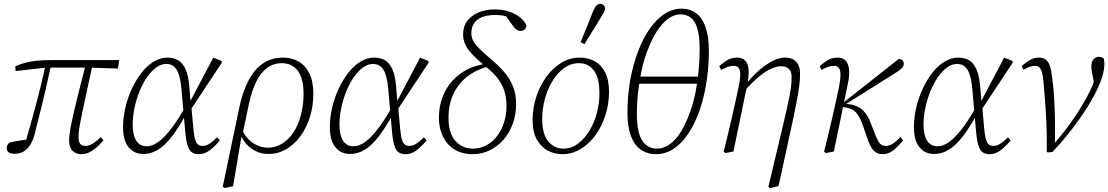

<svg xmlns="http://www.w3.org/2000/svg" viewBox="-20 -790 5772 1000"><path d="M56 11Q36 11 25.5 3.5Q15 -4 15 -19Q15 -29 20 -36.5Q25 -44 31 -48Q56 -54 82.5 -58Q109 -62 136 -64L131 -47L109 -36Q124 -89 138.5 -139.5Q153 -190 166.5 -241Q180 -292 193 -345.5Q206 -399 218 -456H247Q233 -391 221 -338Q209 -285 198 -241Q187 -197 177.5 -159Q168 -121 159 -86Q150 -54 135 -32Q120 -10 100.5 0.5Q81 11 56 11ZM61 -420 60 -445Q84 -456 111 -463Q138 -470 170 -473.5Q202 -477 241 -477H601L594 -433L441 -438H222ZM404 13Q375 13 357.5 -4.5Q340 -22 340 -59Q340 -74 343 -97Q346 -120 353 -152.5Q360 -185 370 -228.5Q380 -272 394.5 -328.5Q409 -385 427 -456H463Q447 -384 435 -328.5Q423 -273 414.5 -232Q406 -191 400 -161.5Q394 -132 391.5 -111Q389 -90 389 -76Q389 -51 398 -40.5Q407 -30 425 -30Q444 -30 464 -42.5Q484 -55 505 -76L519 -59Q503 -40 484.5 -23.5Q466 -7 446 3Q426 13 404 13Z M727 12Q679 12 650 -23Q621 -58 621 -128Q621 -177 632.5 -227.5Q644 -278 665.5 -325Q687 -372 716 -409.5Q745 -447 779.5 -468.5Q814 -490 853 -490Q884 -490 907.5 -476.5Q931 -463 946 -430.5Q961 -398 966 -340L973 -255L976 -243L987 -121Q992 -67 1002 -48.5Q1012 -30 1035 -30Q1054 -30 1072.5 -42.5Q1091 -55 1111 -75L1125 -59Q1101 -29 1073.5 -8Q1046 13 1016 13Q993 13 979 3Q965 -7 957 -32Q949 -57 945 -102L925 -327Q919 -397 900 -427Q881 -457 846 -457Q819 -457 793.5 -438.5Q768 -420 745.5 -387.5Q723 -355 706.5 -314Q690 -273 680.5 -228Q671 -183 671 -140Q671 -87 689.5 -57.5Q708 -28 744 -28Q773 -28 805 -51Q837 -74 873.5 -122Q910 -170 951 -244L959 -203H953Q913 -128 876 -80Q839 -32 802.5 -10Q766 12 727 12ZM969 -212 966 -253 1091 -490 1135 -472V-463Z M1150 189 1140 183 1226 -228Q1253 -357 1309.5 -423.5Q1366 -490 1454 -490Q1500 -490 1535.5 -469.5Q1571 -449 1591.5 -407Q1612 -365 1612 -302Q1612 -237 1594 -180Q1576 -123 1544 -80Q1512 -37 1470 -12.5Q1428 12 1378 12Q1324 12 1282 -22Q1240 -56 1225 -112L1235 -127Q1254 -78 1292 -49.5Q1330 -21 1376 -21Q1408 -21 1436.5 -35Q1465 -49 1488 -74Q1511 -99 1527 -134Q1543 -169 1552 -211.5Q1561 -254 1561 -301Q1561 -380 1531.5 -420.5Q1502 -461 1447 -461Q1405 -461 1371.5 -436.5Q1338 -412 1314.5 -364.5Q1291 -317 1276 -247L1243 -89L1239 -87L1194 180Z M1804 12Q1756 12 1727 -23Q1698 -58 1698 -128Q1698 -177 1709.5 -227.5Q1721 -278 1742.5 -325Q1764 -372 1793 -409.5Q1822 -447 1856.5 -468.5Q1891 -490 1930 -490Q1961 -490 1984.5 -476.5Q2008 -463 2023 -430.5Q2038 -398 2043 -340L2050 -255L2053 -243L2064 -121Q2069 -67 2079 -48.5Q2089 -30 2112 -30Q2131 -30 2149.5 -42.5Q2168 -55 2188 -75L2202 -59Q2178 -29 2150.5 -8Q2123 13 2093 13Q2070 13 2056 3Q2042 -7 2034 -32Q2026 -57 2022 -102L2002 -327Q1996 -397 1977 -427Q1958 -457 1923 -457Q1896 -457 1870.5 -438.5Q1845 -420 1822.5 -387.5Q1800 -355 1783.5 -314Q1767 -273 1757.5 -228Q1748 -183 1748 -140Q1748 -87 1766.5 -57.5Q1785 -28 1821 -28Q1850 -28 1882 -51Q1914 -74 1950.5 -122Q1987 -170 2028 -244L2036 -203H2030Q1990 -128 1953 -80Q1916 -32 1879.5 -10Q1843 12 1804 12ZM2046 -212 2043 -253 2168 -490 2212 -472V-463Z M2441 13Q2386 13 2347 -11.5Q2308 -36 2287 -79Q2266 -122 2266 -176Q2266 -236 2285 -285Q2304 -334 2337.5 -370.5Q2371 -407 2415 -429Q2459 -451 2510 -457L2511 -465L2537 -446Q2475 -434 2425 -399.5Q2375 -365 2345.5 -309Q2316 -253 2316 -176Q2316 -96 2352 -56Q2388 -16 2443 -16Q2481 -16 2513.5 -33.5Q2546 -51 2569 -81.5Q2592 -112 2605 -152Q2618 -192 2618 -238Q2618 -282 2606.5 -317.5Q2595 -353 2570 -384.5Q2545 -416 2505 -447Q2463 -482 2438 -509Q2413 -536 2402.5 -560Q2392 -584 2392 -611Q2392 -653 2414 -681.5Q2436 -710 2473 -725.5Q2510 -741 2556 -741Q2597 -741 2630.5 -730Q2664 -719 2687.5 -700.5Q2711 -682 2722 -658Q2721 -645 2713 -637Q2705 -629 2693 -629Q2679 -629 2668.5 -637Q2658 -645 2648 -660L2607 -718L2652 -708L2672 -681Q2659 -690 2641.5 -697Q2624 -704 2603.5 -708Q2583 -712 2560 -712Q2519 -712 2491 -701Q2463 -690 2449 -668.5Q2435 -647 2435 -617Q2435 -598 2443 -580.5Q2451 -563 2473.5 -540Q2496 -517 2538 -481Q2579 -447 2608 -412.5Q2637 -378 2652.5 -338Q2668 -298 2668 -247Q2668 -194 2651 -146.5Q2634 -99 2603.5 -63.5Q2573 -28 2531.5 -7.5Q2490 13 2441 13Z M2908 13Q2869 13 2833.5 -5.5Q2798 -24 2776 -63Q2754 -102 2754 -165Q2754 -226 2772.5 -284Q2791 -342 2824.5 -388.5Q2858 -435 2902.5 -462.5Q2947 -490 3000 -490Q3043 -490 3077.5 -471Q3112 -452 3132 -412.5Q3152 -373 3152 -311Q3152 -248 3133 -189.5Q3114 -131 3081 -85.5Q3048 -40 3003.5 -13.5Q2959 13 2908 13ZM2914 -16Q2956 -16 2990 -41.5Q3024 -67 3049.5 -108.5Q3075 -150 3088.5 -201Q3102 -252 3102 -302Q3102 -386 3072.5 -423.5Q3043 -461 2995 -461Q2953 -461 2918 -435.5Q2883 -410 2857.5 -368Q2832 -326 2818 -275Q2804 -224 2804 -171Q2804 -90 2836 -53Q2868 -16 2914 -16ZM3004 -571Q3021 -611 3037 -651Q3053 -691 3069 -732Q3075 -745 3080 -753Q3085 -761 3091.5 -765.5Q3098 -770 3105 -770Q3117 -770 3124 -763Q3131 -756 3131 -746Q3131 -737 3126 -727Q3121 -717 3109 -698Q3088 -663 3066.5 -629Q3045 -595 3024 -560Z M3398 13Q3351 13 3317.5 -10.5Q3284 -34 3266 -81.5Q3248 -129 3248 -202Q3248 -273 3257.5 -341Q3267 -409 3285.5 -470Q3304 -531 3329 -581Q3354 -631 3385.5 -668Q3417 -705 3453.5 -725Q3490 -745 3529 -745Q3574 -745 3606 -721Q3638 -697 3655 -648Q3672 -599 3672 -526Q3672 -454 3663 -386Q3654 -318 3637 -257.5Q3620 -197 3595.5 -147.5Q3571 -98 3540.5 -62Q3510 -26 3474 -6.5Q3438 13 3398 13ZM3402 -16Q3429 -16 3454.5 -30Q3480 -44 3502 -70Q3524 -96 3542.5 -132.5Q3561 -169 3576.5 -213.5Q3592 -258 3602.5 -309.5Q3613 -361 3618.5 -418Q3624 -475 3624 -535Q3624 -629 3599.5 -672Q3575 -715 3524 -715Q3498 -715 3473.5 -701Q3449 -687 3426.5 -661Q3404 -635 3384.5 -598.5Q3365 -562 3348.5 -517Q3332 -472 3321 -420.5Q3310 -369 3303.5 -312Q3297 -255 3297 -196Q3297 -101 3324.5 -58.5Q3352 -16 3402 -16ZM3288 -354V-391H3632V-354Z M3749 0Q3762 -50 3772.5 -95Q3783 -140 3792.5 -180.5Q3802 -221 3810.5 -260.5Q3819 -300 3827 -338Q3836 -379 3835.5 -403Q3835 -427 3826.5 -437Q3818 -447 3801 -447Q3785 -447 3770 -441.5Q3755 -436 3736 -426L3726 -445Q3753 -469 3773.5 -479.5Q3794 -490 3819 -490Q3847 -490 3862 -474Q3877 -458 3879 -424.5Q3881 -391 3870 -340L3800 -1L3759 7ZM3982 183 4052 -111Q4067 -174 4077 -218.5Q4087 -263 4093 -294Q4099 -325 4101 -347.5Q4103 -370 4103 -389Q4103 -417 4089 -431Q4075 -445 4048 -445Q4025 -445 3996 -432Q3967 -419 3932.5 -390.5Q3898 -362 3857 -316L3850 -347H3861Q3899 -394 3935.5 -425.5Q3972 -457 4006 -473.5Q4040 -490 4069 -490Q4093 -490 4110.5 -481Q4128 -472 4137.5 -453Q4147 -434 4147 -404Q4147 -390 4146 -374.5Q4145 -359 4142.5 -340.5Q4140 -322 4136 -297.5Q4132 -273 4125 -240Q4118 -207 4109 -161L4035 179L3990 190Z M4272 0Q4285 -50 4295.5 -95Q4306 -140 4315.5 -180.5Q4325 -221 4333.5 -260.5Q4342 -300 4350 -338Q4358 -381 4357.5 -404.5Q4357 -428 4348 -437.5Q4339 -447 4324 -447Q4308 -447 4293 -441.5Q4278 -436 4259 -426L4249 -445Q4276 -469 4296.5 -479.5Q4317 -490 4342 -490Q4370 -490 4385 -473.5Q4400 -457 4402.5 -424Q4405 -391 4393 -340L4323 -1L4282 7ZM4577 13Q4549 13 4531.5 -4.5Q4514 -22 4501 -59L4474 -137Q4457 -185 4436.5 -206Q4416 -227 4379 -231L4359 -235V-249H4365L4386 -266L4662 -484Q4672 -483 4679.5 -476.5Q4687 -470 4687 -458Q4687 -445 4675.5 -433.5Q4664 -422 4628 -400L4378 -243V-250L4395 -248Q4429 -245 4451 -232.5Q4473 -220 4488 -200Q4503 -180 4513 -154L4541 -83Q4553 -53 4564 -41.5Q4575 -30 4593 -30Q4614 -30 4633 -43.5Q4652 -57 4670 -77L4684 -59Q4655 -24 4630.5 -5.5Q4606 13 4577 13Z M4846 12Q4798 12 4769 -23Q4740 -58 4740 -128Q4740 -177 4751.5 -227.5Q4763 -278 4784.5 -325Q4806 -372 4835 -409.5Q4864 -447 4898.5 -468.5Q4933 -490 4972 -490Q5003 -490 5026.5 -476.5Q5050 -463 5065 -430.5Q5080 -398 5085 -340L5092 -255L5095 -243L5106 -121Q5111 -67 5121 -48.5Q5131 -30 5154 -30Q5173 -30 5191.5 -42.5Q5210 -55 5230 -75L5244 -59Q5220 -29 5192.5 -8Q5165 13 5135 13Q5112 13 5098 3Q5084 -7 5076 -32Q5068 -57 5064 -102L5044 -327Q5038 -397 5019 -427Q5000 -457 4965 -457Q4938 -457 4912.5 -438.5Q4887 -420 4864.5 -387.5Q4842 -355 4825.5 -314Q4809 -273 4799.5 -228Q4790 -183 4790 -140Q4790 -87 4808.5 -57.5Q4827 -28 4863 -28Q4892 -28 4924 -51Q4956 -74 4992.5 -122Q5029 -170 5070 -244L5078 -203H5072Q5032 -128 4995 -80Q4958 -32 4921.5 -10Q4885 12 4846 12ZM5088 -212 5085 -253 5210 -490 5254 -472V-463Z M5432 0Q5433 -83 5430 -149Q5427 -215 5423 -267Q5419 -319 5415 -360Q5412 -397 5406 -415.5Q5400 -434 5392 -440.5Q5384 -447 5371 -447Q5358 -447 5343.5 -442Q5329 -437 5311 -427L5301 -446Q5328 -469 5348 -479.5Q5368 -490 5390 -490Q5414 -490 5428 -478.5Q5442 -467 5449.5 -442.5Q5457 -418 5461 -376Q5467 -337 5470 -285.5Q5473 -234 5474.5 -172Q5476 -110 5474 -37L5468 -39Q5500 -76 5528 -112Q5556 -148 5579.5 -183.5Q5603 -219 5623 -253Q5643 -287 5658 -318Q5667 -336 5674 -354Q5681 -372 5688 -398L5681 -336L5672 -390Q5670 -401 5667 -416.5Q5664 -432 5664 -443Q5664 -468 5675.5 -481Q5687 -494 5703 -494Q5712 -494 5718.5 -491.5Q5725 -489 5728 -486Q5730 -481 5731 -474Q5732 -467 5732 -456Q5732 -430 5722 -394Q5712 -358 5686 -307Q5669 -273 5646 -236Q5623 -199 5594.5 -159.5Q5566 -120 5533 -79.5Q5500 -39 5462 1L5437 4Z"/></svg>

Font: Source Serif 4 18pt Light
Style: Italic
Weight: 300
Italic angle: -12°
Designer: Frank Grießhammer
Foundry: Adobe Systems Incorporated
Version: Version 4.004;hotconv 1.0.116;makeotfexe 2.5.65601